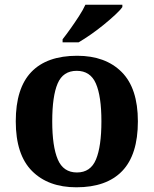

<svg xmlns="http://www.w3.org/2000/svg" viewBox="-20 -786 653 816"><path d="M304.6 10Q185 10 116 -59.3Q47 -128.7 47 -270.3Q47 -411 113.1 -480Q179.2 -549 308 -549Q428 -549 497 -480Q566 -411 566 -270.3Q566 -128.7 499.5 -59.3Q433 10 304.6 10ZM307 -53Q365 -53 388 -108.5Q411 -164 411 -270.5Q411 -377 387.5 -431Q364 -485 306 -485Q248 -485 225 -431.2Q202 -377.5 202 -270Q202 -164 225.5 -108.5Q249 -53 307 -53ZM246 -619Q261 -638 279.5 -664Q298 -690 315.5 -717Q333 -744 343 -766H500V-756Q491 -743 469.5 -723Q448 -703 421 -681Q394 -659 366 -639.5Q338 -620 314 -606H246Z"/></svg>

Font: Noto Serif NP Hmong
Style: Regular
Weight: 400
Designer: Dalton Maag Ltd
Foundry: Dalton Maag Ltd
Version: Version 1.001